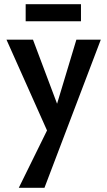

<svg xmlns="http://www.w3.org/2000/svg" viewBox="-20 -611 514 920"><path d="M224 56 11 -421H138L270 -70ZM346 -421H463L193 289H70L230 -36ZM103 -509V-591H368V-509Z"/></svg>

Font: Ysabeau
Style: Bold
Weight: 700
Designer: Christian Thalmann (Catharsis Fonts)
Version: Version 2.000;gftools[0.9.27.dev2+g8671c4b]